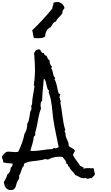

<svg xmlns="http://www.w3.org/2000/svg" viewBox="-165 -1528 1128 1946"><path d="M797.9 232.4Q794.9 249 784.7 256.3Q774.4 263.7 765.6 277.3H761.7Q752 277.3 742.7 279.3Q733.4 281.2 723.6 284.2Q718.8 282.2 711.9 281.2Q705.1 280.3 703.1 274.4Q695.3 278.3 681.6 278.3Q659.2 278.3 639.2 265.6Q619.1 252.9 597.7 246.1Q591.8 234.4 583.5 225.1Q575.2 215.8 566.9 207Q558.6 198.2 550.8 188.5Q543 178.7 538.1 165Q536.1 159.2 533.2 158.2Q530.3 157.2 524.4 158.2Q525.4 147.5 522 139.6Q518.6 131.8 506.8 129.9Q506.8 117.2 502.9 108.4Q499 99.6 493.7 93.3Q488.3 86.9 481.9 80.1Q475.6 73.2 471.7 63.5Q462.9 61.5 454.6 61Q446.3 60.5 436.5 60.5Q389.6 60.5 345.7 78.1Q340.8 80.1 335.4 83Q330.1 85.9 325.2 87.9Q323.2 87.9 321.8 88.4Q320.3 88.9 318.4 88.9Q311.5 88.9 305.7 86.4Q299.8 84 293 84Q290 84 286.6 85.4Q283.2 86.9 280.3 87.9Q265.6 92.8 252.9 93.8Q212.9 101.6 168.5 105.5Q124 109.4 86.9 126Q79.1 129.9 77.1 138.2Q75.2 146.5 76.2 154.3Q65.4 162.1 60.1 174.8Q54.7 187.5 50.3 201.7Q45.9 215.8 41 229.5Q36.1 243.2 27.3 252.9Q30.3 258.8 30.3 265.6Q30.3 280.3 20.5 294.9Q10.7 309.6 5.9 323.2Q1 336.9 -2 350.1Q-4.9 363.3 -10.7 374Q-16.6 384.8 -26.9 391.6Q-37.1 398.4 -55.7 398.4Q-73.2 398.4 -85.9 391.6Q-98.6 384.8 -106.4 374Q-114.3 363.3 -119.1 348.6Q-124 334 -127 319.3Q-116.2 297.9 -106.4 282.2Q-96.7 266.6 -91.8 242.2Q-74.2 229.5 -65.9 211.4Q-57.6 193.4 -56.6 171.9Q-45.9 165 -41.5 153.8Q-37.1 142.6 -36.1 129.9Q-59.6 127.9 -85.4 126Q-111.3 124 -133.8 116.2Q-133.8 114.3 -133.3 112.3Q-132.8 110.4 -132.8 108.4Q-132.8 95.7 -138.7 85.4Q-144.5 75.2 -144.5 63.5V55.7Q-136.7 47.9 -130.4 39.6Q-124 31.2 -117.2 24.4Q-110.4 17.6 -101.6 13.2Q-92.8 8.8 -79.1 8.8Q-60.5 8.8 -43 11.2Q-25.4 13.7 -6.8 13.7Q5.9 13.7 19.5 10.7Q41 -33.2 57.6 -78.6Q74.2 -124 83 -170.9Q89.8 -180.7 95.7 -193.8Q101.6 -207 105 -221.7Q108.4 -236.3 109.9 -250.5Q111.3 -264.6 111.3 -276.4Q122.1 -289.1 126.5 -307.6Q130.9 -326.2 133.8 -346.2Q136.7 -366.2 140.1 -385.7Q143.6 -405.3 153.3 -419.9V-428.7Q154.3 -443.4 150.4 -455.1Q155.3 -457 156.2 -463.9Q157.2 -470.7 160.2 -475.6Q161.1 -520.5 169.9 -564Q178.7 -607.4 184.6 -651.4V-654.3Q184.6 -659.2 181.2 -659.7Q177.7 -660.2 177.7 -665Q177.7 -673.8 180.2 -688.5Q182.6 -703.1 183.6 -712.9Q189.5 -765.6 189.5 -817.4Q189.5 -861.3 186.5 -904.3Q183.6 -947.3 180.7 -991.2L188.5 -1002.9Q192.4 -1008.8 195.3 -1014.6Q205.1 -1018.6 211.4 -1022.9Q217.8 -1027.3 228.5 -1027.3Q231.4 -1027.3 233.4 -1026.9Q235.4 -1026.4 237.3 -1026.4Q243.2 -1022.5 246.6 -1015.6Q250 -1008.8 253.4 -1002.9Q256.8 -997.1 262.7 -993.2Q268.6 -989.3 279.3 -991.2Q284.2 -963.9 306.6 -962.9Q311.5 -949.2 318.8 -935.5Q326.2 -921.9 338.9 -914.1Q337.9 -910.2 337.9 -903.3Q337.9 -889.6 344.2 -877Q350.6 -864.3 360.4 -853.5V-851.6Q360.4 -840.8 352.5 -836.9Q361.3 -827.1 365.2 -813.5Q369.1 -799.8 372.1 -785.6Q375 -771.5 379.4 -758.8Q383.8 -746.1 394.5 -739.3V-736.3Q394.5 -731.4 391.1 -730.5Q387.7 -729.5 387.7 -724.6Q405.3 -692.4 412.1 -654.3Q418.9 -616.2 429.7 -581.1Q433.6 -577.1 439 -576.2Q444.3 -575.2 447.3 -571.3Q441.4 -567.4 441.4 -557.6Q441.4 -547.9 436.5 -543Q444.3 -536.1 443.8 -522.9Q443.4 -509.8 451.2 -503.9V-500Q451.2 -496.1 449.2 -493.7Q447.3 -491.2 447.3 -487.3V-483.4Q455.1 -449.2 459.5 -415Q463.9 -380.9 468.8 -346.7Q473.6 -312.5 479.5 -278.8Q485.4 -245.1 496.1 -212.9Q497.1 -211.9 497.1 -210Q497.1 -205.1 493.2 -204.6Q489.3 -204.1 489.3 -199.2Q489.3 -194.3 492.7 -188Q496.1 -181.6 500 -177.7Q499 -173.8 499 -166Q499 -151.4 504.4 -137.7Q509.8 -124 516.1 -110.8Q522.5 -97.7 527.3 -83Q532.2 -68.4 531.2 -51.8Q537.1 -43 546.4 -37.1Q555.7 -31.2 565.4 -26.4Q575.2 -21.5 583.5 -14.6Q591.8 -7.8 594.7 3.9Q586.9 10.7 584 21Q581.1 31.2 573.2 39.1Q580.1 55.7 589.4 69.8Q598.6 84 608.4 97.7L628.9 125Q639.6 138.7 647.5 154.3Q658.2 154.3 663.1 160.2Q668 166 678.7 165Q682.6 172.9 681.6 182.6Q701.2 175.8 720.7 175.8Q731.4 175.8 740.7 176.8Q750 177.7 759.8 177.7Q771.5 177.7 780.3 174.8Q784.2 180.7 786.1 188Q788.1 195.3 789.1 203.1L792 218.8Q793.9 226.6 797.9 232.4ZM429.7 -38.1Q416 -105.5 401.9 -172.4Q387.7 -239.3 377 -307.6Q371.1 -343.8 368.2 -379.9Q365.2 -416 360.8 -451.7Q356.4 -487.3 349.1 -522.5Q341.8 -557.6 328.1 -591.8V-593.8Q328.1 -596.7 330.1 -598.6Q332 -600.6 332 -605.5V-609.4Q319.3 -618.2 314.5 -634.3Q309.6 -650.4 306.2 -668.5Q302.7 -686.5 297.4 -703.6Q292 -720.7 279.3 -732.4Q274.4 -675.8 269 -619.6Q263.7 -563.5 261.7 -506.8Q252 -501 249 -487.3Q246.1 -473.6 246.1 -462.9Q246.1 -455.1 247.1 -446.8Q248 -438.5 251 -429.7Q233.4 -385.7 225.6 -339.4Q217.8 -293 208 -247.1Q207 -244.1 204.6 -233.9Q202.1 -223.6 199.2 -212.9Q196.3 -202.1 194.3 -193.8Q192.4 -185.5 192.4 -184.6Q191.4 -177.7 191.9 -170.9Q192.4 -164.1 192.4 -157.2L177.7 -142.6Q173.8 -105.5 163.6 -70.8Q153.3 -36.1 142.6 0Q149.4 1 155.8 1.5Q162.1 2 168.9 2Q200.2 2 231.9 -2.4Q263.7 -6.8 294.9 -10.7Q305.7 -12.7 317.4 -14.2Q329.1 -15.6 339.8 -15.6Q344.7 -16.6 351.6 -16.1Q358.4 -15.6 363.3 -16.6Q371.1 -18.6 373.5 -22.9Q376 -27.3 383.8 -28.3Q389.6 -25.4 397.5 -25.4Q406.2 -25.4 414.1 -29.3Q421.9 -33.2 429.7 -38.1ZM489.3 -1447.3Q485.4 -1439.5 481 -1434.6Q476.6 -1429.7 473.1 -1424.3Q469.7 -1418.9 468.3 -1412.1Q466.8 -1405.3 467.8 -1394.5Q460.9 -1382.8 451.7 -1373Q442.4 -1363.3 433.1 -1354Q423.8 -1344.7 415.5 -1334Q407.2 -1323.2 402.3 -1310.5Q379.9 -1303.7 369.6 -1286.6Q359.4 -1269.5 349.6 -1252Q321.3 -1242.2 307.1 -1214.8Q293 -1187.5 293 -1160.2Q280.3 -1146.5 261.7 -1143.6Q243.2 -1140.6 226.6 -1140.6Q214.8 -1140.6 203.6 -1141.1Q192.4 -1141.6 181.6 -1142.6Q175.8 -1151.4 173.3 -1161.1Q170.9 -1170.9 169.4 -1181.2Q168 -1191.4 166.5 -1201.2Q165 -1210.9 160.2 -1219.7Q215.8 -1272.5 267.1 -1328.1Q318.4 -1383.8 367.2 -1443.4Q366.2 -1446.3 366.2 -1452.1Q366.2 -1459 368.7 -1464.4Q371.1 -1469.7 373 -1474.6Q375 -1479.5 376.5 -1485.4Q377.9 -1491.2 377 -1500Q395.5 -1507.8 414.1 -1507.8Q442.4 -1507.8 461.9 -1490.7Q481.4 -1473.6 489.3 -1447.3Z"/></svg>

Font: RockSalt
Style: Regular
Weight: 400
Designer: Squid
Foundry: Font Diner, Inc DBA Sideshow
Version: Version 1.000